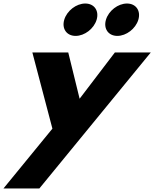

<svg xmlns="http://www.w3.org/2000/svg" viewBox="-51 -811 877 1091"><path d="M433.5 -791C382.5 -791 329.3 -750 314.1 -699C298.9 -648 327.7 -607 378.7 -607C429.7 -607 482.9 -648 498.1 -699C513.3 -750 484.5 -791 433.5 -791ZM670.5 -791C619.5 -791 566.3 -750 551.1 -699C535.9 -648 564.7 -607 615.7 -607C666.7 -607 719.9 -648 735.1 -699C750.3 -750 721.5 -791 670.5 -791ZM601.8 -513 401.4 -250 336.8 -513H132.8L246.8 -80L-31.4 260H172.6L805.8 -513Z"/></svg>

Font: Hussar
Style: BdOblThree
Weight: 700
Foundry: Cannot Into Space Fonts
Version: Version 2.00